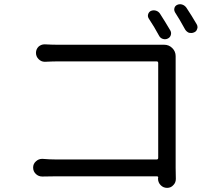

<svg xmlns="http://www.w3.org/2000/svg" viewBox="-20 -866 1040 925"><path d="M800.8 -718.8Q806.6 -708 802.7 -696.3Q798.8 -684.6 787.1 -679.7Q776.4 -674.8 764.2 -678.7Q752 -682.6 746.1 -694.3Q723.6 -736.3 696.3 -777.3Q690.4 -787.1 693.8 -797.9Q697.3 -808.6 707 -813.5Q719.7 -818.4 731.9 -814.5Q744.1 -810.5 751 -799.8Q777.3 -758.8 800.8 -718.8ZM826.2 -574.2V-57.6L827.1 -3.9Q827.1 13.7 815.4 25.4Q803.7 39.1 785.2 39.1Q766.6 39.1 753.9 25.9Q741.2 12.7 741.2 -5.9Q741.2 -6.8 742.2 -10.7Q742.2 -16.6 735.4 -16.6H252.9Q221.7 -16.6 185.5 -15.6Q184.6 -15.6 183.6 -15.6Q166 -15.6 153.3 -27.3Q139.6 -40 139.6 -58.6Q139.6 -77.1 153.3 -88.9Q166 -100.6 182.6 -100.6Q183.6 -100.6 185.5 -100.6Q219.7 -97.7 251 -97.7H734.4Q742.2 -97.7 742.2 -105.5V-562.5Q742.2 -570.3 734.4 -570.3H262.7Q237.3 -570.3 197.3 -568.4Q196.3 -568.4 195.3 -568.4Q178.7 -568.4 166 -581.1Q153.3 -593.8 153.3 -611.3Q153.3 -628.9 166 -641.6Q178.7 -652.3 194.3 -652.3Q196.3 -652.3 197.3 -652.3Q231.4 -650.4 261.7 -650.4H753.9Q761.7 -650.4 770.5 -650.4Q770.5 -650.4 771.5 -650.4Q793.9 -650.4 810.1 -634.3Q826.2 -618.2 826.2 -595.7ZM823.2 -806.6Q819.3 -813.5 819.3 -820.3Q819.3 -823.2 820.3 -827.1Q823.2 -837.9 834 -842.8Q840.8 -845.7 847.7 -845.7Q852.5 -845.7 858.4 -843.8Q870.1 -839.8 877.9 -829.1Q903.3 -791 927.7 -749Q931.6 -742.2 931.6 -735.4Q931.6 -730.5 929.7 -726.6Q926.8 -714.8 915 -710Q908.2 -707 901.4 -707Q896.5 -707 890.6 -708Q878.9 -712.9 872.1 -723.6Q843.8 -775.4 823.2 -806.6Z"/></svg>

Font: Gen Jyuu Gothic Regular
Style: Regular
Weight: 400
Designer: [Source Han Sans]
Ryoko NISHIZUKA  (kana & ideographs); Paul D. Hunt (Latin, Greek & Cyrillic); Wenlong ZHANG  (bopomofo
Version: Version 1.002.20150607